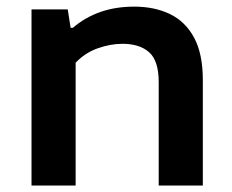

<svg xmlns="http://www.w3.org/2000/svg" viewBox="-20 -574 718 594"><path d="M77.5 0V-545H189.5L198.5 -488H205.5Q282 -553.5 395 -553.5Q458 -553.5 505.8 -530.5Q553.5 -507.5 580.5 -457.5Q607.5 -407.5 607.5 -326V0H471V-320Q471 -386 441.5 -412.2Q412 -438.5 359 -438.5Q321.5 -438.5 282.2 -424.5Q243 -410.5 214 -380V0Z"/></svg>

Font: Encode Sans Expanded SemiBold
Style: Regular
Weight: 600
Width: 7
Designer: Multiple Designers
Foundry: Impallari Type
Version: Version 3.000; ttfautohint (v1.8.3) -l 8 -r 50 -G 200 -x 14 